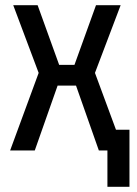

<svg xmlns="http://www.w3.org/2000/svg" viewBox="-20 -580 529 740"><path d="M19 0 129 -299 31 -560H125L208 -330H267L350 -560H445L346 -299L427 -80H479V140H394V0H361L273 -250H202L114 0Z"/></svg>

Font: Tektur SemiCondensed
Style: Regular
Weight: 400
Width: 4
Designer: Adam Jagosz
Foundry: Adam Jagosz
Version: Version 1.005;gftools[0.9.30]